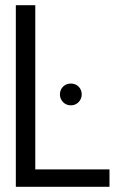

<svg xmlns="http://www.w3.org/2000/svg" viewBox="-20 -720 466 740"><path d="M253 -398Q235 -398 223 -386Q211 -374 211 -356Q211 -339 223 -326.5Q235 -314 253 -314Q271 -314 283 -326.5Q295 -339 295 -356Q295 -374 283 -386Q271 -398 253 -398ZM41 0H402V-67H116V-700H41Z"/></svg>

Font: Advent Pro Medium
Style: Regular
Weight: 500
Designer: VivaRado, Andreas Kalpakidis
Foundry: VivaRado, Andreas Kalpakidis
Version: Version 3.000